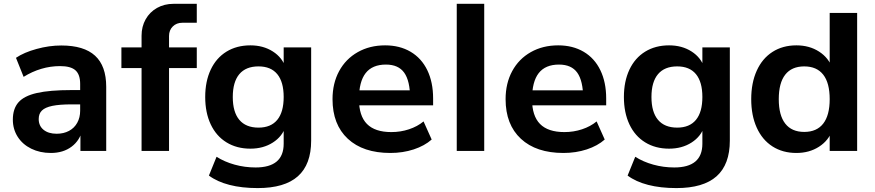

<svg xmlns="http://www.w3.org/2000/svg" viewBox="-20 -786 4556 1000"><path d="M46.9 -162.8Q46.9 -219.5 76 -252.9Q105.2 -286.4 171.8 -301.6Q238.3 -316.9 353.3 -316.9H415.3V-242.4H354.2Q290 -242.4 252.6 -234.6Q215.1 -226.8 198.4 -210.4Q181.6 -194.1 181.6 -166Q181.6 -130.6 206.9 -110Q232.2 -89.4 275.1 -89.4Q311.3 -89.4 339.2 -104.2Q367.2 -119.1 382.3 -146.6Q397.5 -174.1 397.5 -209.2V-349.1Q397.5 -397.9 373 -419.8Q348.6 -441.7 292.7 -441.7Q242.9 -441.7 195.1 -427.5Q147.2 -413.3 103 -385.7L63.2 -484.9Q105.2 -513.2 170.7 -531.1Q236.1 -549.1 299.3 -549.1Q417.2 -549.1 475.2 -495.8Q533.2 -442.6 533.2 -333.7V0H398.9V-111.6H409.2Q396.7 -54.9 352.9 -22.1Q309.1 10.7 244.9 10.7Q188 10.7 142.7 -11.6Q97.4 -33.9 72.1 -73.6Q46.9 -113.3 46.9 -162.8Z M717.3 -431.6H612.3V-539.1H754.6L717.3 -487.5V-600.1Q717.3 -647.5 738.6 -685.5Q760 -723.4 798 -744.8Q835.9 -766.1 884 -766.1H1004.9V-667.5H929.7Q899.3 -667.5 879.8 -648.1Q860.4 -628.7 860.4 -598.6V-496.8L834 -539.1H1004.9V-431.6H860.4V0H717.3Z M1068.1 128.4 1107.9 30.5Q1149.2 56.9 1202 71.5Q1254.9 86.2 1311.3 86.2Q1384.3 86.2 1420.9 55.3Q1457.5 24.4 1457.5 -37.6V-129.4H1468.3Q1450.9 -75.4 1401.1 -43.6Q1351.3 -11.7 1284.2 -11.7Q1212.9 -11.7 1159.5 -44.6Q1106.2 -77.4 1077.5 -138.3Q1048.8 -199.2 1048.8 -280.8Q1048.8 -362.3 1077.5 -423.2Q1106.2 -484.1 1159.5 -517Q1212.9 -549.8 1284.2 -549.8Q1351.3 -549.8 1401.1 -517.9Q1450.9 -486.1 1468.3 -431.9L1457.5 -434.1V-539.1H1600.6V-53.7Q1600.6 70.6 1531.5 132.1Q1462.4 193.6 1322.3 193.6Q1239.5 193.6 1175.2 177Q1110.8 160.4 1068.1 128.4ZM1457.5 -280.8Q1457.5 -359.1 1424.2 -399.7Q1390.9 -440.2 1326.4 -440.2Q1260.5 -440.2 1226.4 -399.7Q1192.4 -359.1 1192.4 -280.8Q1192.4 -202.4 1226.4 -161.9Q1260.5 -121.3 1326.4 -121.3Q1390.9 -121.3 1424.2 -161.9Q1457.5 -202.4 1457.5 -280.8Z M1711.9 -269.5Q1711.9 -352.1 1746.3 -415.6Q1780.8 -479.2 1843.3 -514.5Q1905.8 -549.8 1985.8 -549.8Q2061.8 -549.8 2118.5 -516.4Q2175.3 -482.9 2205.6 -420.3Q2235.8 -357.7 2235.8 -273.4V-237.3H1829.8V-315.4H2132.3L2116.2 -274.2Q2115.5 -365.2 2085.2 -407.5Q2054.9 -449.7 1990 -449.7Q1919.2 -449.7 1884.4 -405.2Q1849.6 -360.6 1849.6 -269.3Q1849.6 -182.6 1891.2 -140.4Q1932.9 -98.1 2018.1 -98.1Q2066.7 -98.1 2110.4 -112.7Q2154.1 -127.2 2186 -153.6L2228.3 -59.3Q2191.2 -26.4 2134.6 -7.8Q2078.1 10.7 2013.2 10.7Q1871.3 10.7 1791.6 -63.2Q1711.9 -137.2 1711.9 -269.5Z M2358.9 -766.1H2502V0H2358.9Z M2613.3 -269.5Q2613.3 -352.1 2647.7 -415.6Q2682.1 -479.2 2744.6 -514.5Q2807.1 -549.8 2887.2 -549.8Q2963.1 -549.8 3019.9 -516.4Q3076.7 -482.9 3106.9 -420.3Q3137.2 -357.7 3137.2 -273.4V-237.3H2731.2V-315.4H3033.7L3017.6 -274.2Q3016.8 -365.2 2986.6 -407.5Q2956.3 -449.7 2891.4 -449.7Q2820.6 -449.7 2785.8 -405.2Q2751 -360.6 2751 -269.3Q2751 -182.6 2792.6 -140.4Q2834.2 -98.1 2919.4 -98.1Q2968 -98.1 3011.7 -112.7Q3055.4 -127.2 3087.4 -153.6L3129.6 -59.3Q3092.5 -26.4 3036 -7.8Q2979.5 10.7 2914.6 10.7Q2772.7 10.7 2693 -63.2Q2613.3 -137.2 2613.3 -269.5Z M3248.8 128.4 3288.6 30.5Q3329.8 56.9 3382.7 71.5Q3435.5 86.2 3491.9 86.2Q3564.9 86.2 3601.6 55.3Q3638.2 24.4 3638.2 -37.6V-129.4H3648.9Q3631.6 -75.4 3581.8 -43.6Q3532 -11.7 3464.8 -11.7Q3393.6 -11.7 3340.2 -44.6Q3286.9 -77.4 3258.2 -138.3Q3229.5 -199.2 3229.5 -280.8Q3229.5 -362.3 3258.2 -423.2Q3286.9 -484.1 3340.2 -517Q3393.6 -549.8 3464.8 -549.8Q3532 -549.8 3581.8 -517.9Q3631.6 -486.1 3648.9 -431.9L3638.2 -434.1V-539.1H3781.2V-53.7Q3781.2 70.6 3712.2 132.1Q3643.1 193.6 3502.9 193.6Q3420.2 193.6 3355.8 177Q3291.5 160.4 3248.8 128.4ZM3638.2 -280.8Q3638.2 -359.1 3604.9 -399.7Q3571.5 -440.2 3507.1 -440.2Q3441.2 -440.2 3407.1 -399.7Q3373 -359.1 3373 -280.8Q3373 -202.4 3407.1 -161.9Q3441.2 -121.3 3507.1 -121.3Q3571.5 -121.3 3604.9 -161.9Q3638.2 -202.4 3638.2 -280.8Z M3892.6 -269.5Q3892.6 -354.2 3921.3 -417.8Q3950 -481.4 4003.3 -515.6Q4056.6 -549.8 4127.9 -549.8Q4195.6 -549.8 4246.1 -517.2Q4296.6 -484.6 4315.2 -429.7L4301.3 -431.9V-718.8H4444.3V0H4301.3V-109.4H4315.2Q4296.4 -54.4 4245.8 -21.9Q4195.3 10.7 4127.9 10.7Q4056.6 10.7 4003.3 -23.4Q3950 -57.6 3921.3 -121.2Q3892.6 -184.8 3892.6 -269.5ZM4301.3 -269.5Q4301.3 -354.2 4267.6 -397.2Q4233.9 -440.2 4168.7 -440.2Q4103.5 -440.2 4069.8 -397.2Q4036.1 -354.2 4036.1 -269.5Q4036.1 -185.5 4069.8 -142.2Q4103.5 -98.9 4168.7 -98.9Q4233.9 -98.9 4267.6 -142.2Q4301.3 -185.5 4301.3 -269.5Z"/></svg>

Font: Min Sans VF VF
Style: Regular
Weight: 400
Designer: Jinseong-Kim, NotoSansCJK, Nunito
Foundry: Jinseong-Kim
Version: Version 1.420;Glyphs 3.1.2 (3151)